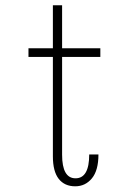

<svg xmlns="http://www.w3.org/2000/svg" viewBox="-20 -678 490 708"><path d="M175 -101.5V-468H85V-500H175V-658.5H209V-500H350V-468H209V-107.5Q209 -20.5 258.5 -20.5Q309 -20.5 309 -108.5H343Q343 -49.5 318.8 -20.2Q294.5 9 257.5 9Q218 9 196.5 -18.5Q175 -46 175 -101.5Z"/></svg>

Font: Trispace Condensed Thin
Style: Regular
Weight: 100
Width: 3
Designer: Tyler Finck
Foundry: Etcetera Type Company
Version: Version 1.210; ttfautohint (v1.8.3)